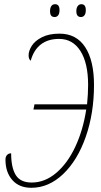

<svg xmlns="http://www.w3.org/2000/svg" viewBox="-20 -882 481 913"><path d="M6 -123Q6 -137 13.5 -145Q21 -153 33 -153Q33 -85 55 -49.5Q77 -14 131 -14Q193 -14 247 -59.5Q301 -105 338 -184Q375 -263 390 -361H139L144 -386H394Q399 -436 399 -478Q399 -582 362.5 -639.5Q326 -697 261 -697Q208 -697 174 -670.5Q140 -644 126 -593Q116 -601 116 -619Q116 -640 131 -664Q146 -688 179.5 -705Q213 -722 263 -722Q343 -722 385 -658Q427 -594 427 -478Q427 -344 388 -232Q349 -120 280.5 -54.5Q212 11 129 11Q71 11 38.5 -26Q6 -63 6 -123ZM218 -829Q218 -844 224 -853Q230 -862 242 -862Q263 -862 263 -834Q263 -817 256.5 -809Q250 -801 240 -801Q229 -801 223.5 -807.5Q218 -814 218 -829ZM343 -829Q343 -844 349.5 -853Q356 -862 367 -862Q388 -862 388 -834Q388 -817 381.5 -809Q375 -801 365 -801Q343 -801 343 -829Z"/></svg>

Font: Noto Serif CondThin
Style: Italic
Weight: 250
Width: 3
Italic angle: -12°
Designer: Monotype Design Team
Foundry: Monotype Imaging Inc.
Version: Version 1.001